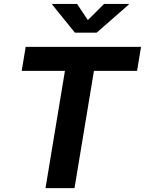

<svg xmlns="http://www.w3.org/2000/svg" viewBox="-20 -969 747 989"><path d="M91.8 -604 112.3 -727.5H706.5L686 -604H463.9L363.8 0H214.4L314.5 -604ZM377 -948.7 432.6 -865.7 516.1 -948.7H643.6L643.1 -945.3L478 -800.8H365.7L249 -945.3L249.5 -948.7Z"/></svg>

Font: Inter
Style: Bold Italic
Weight: 700
Italic angle: -9.39999°
Designer: Rasmus Andersson
Foundry: rsms
Version: Version 4.001;git-9221beed3